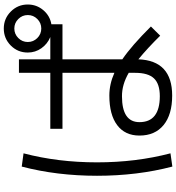

<svg xmlns="http://www.w3.org/2000/svg" viewBox="23 -918 953 1040"><g transform="rotate(-90 500.0 -398.5)"><path d="M734.9 -725.1Q734.9 -779.3 772.9 -817.1Q811 -855 865 -855Q918.9 -855 957 -816.9Q995.1 -778.8 995.1 -725.1Q995.1 -677.2 964.6 -641.1Q934.1 -605 888.2 -597.2V-537.1H698.2V-212.9Q771.5 -163.1 876 -58.1L826.2 -7.8Q758.3 -76.7 698.2 -126Q691.4 57.1 502 57.1Q398.9 57.1 342 10.5Q285.2 -36.1 285.2 -120.1Q285.2 -198.2 341.6 -240.7Q397.9 -283.2 502 -283.2Q564 -283.2 625 -255.9V-537.1H321.8V-603H625V-772.9H698.2V-603H818.8Q781.7 -618.2 758.3 -651.1Q734.9 -684.1 734.9 -725.1ZM117.2 -757.8 189 -748Q140.1 -562 140.1 -350.1Q140.1 -138.2 189 47.9L117.2 58.1Q67.4 -131.8 67.4 -349.9Q67.4 -567.9 117.2 -757.8ZM916.5 -673.3Q938 -694.8 938 -724.9Q938 -754.9 916.5 -776.4Q895 -797.9 865 -797.9Q835 -797.9 813.5 -776.4Q792 -754.9 792 -724.9Q792 -694.8 813.5 -673.3Q835 -651.9 865 -651.9Q895 -651.9 916.5 -673.3ZM625 -178.2Q561 -215.3 498 -214.8Q357.9 -214.8 357.9 -120.1Q357.9 -10.3 498 -9.8Q564.9 -9.8 595 -41.5Q625 -73.2 625 -143.1Z"/></g></svg>

Font: WebKoruri
Style: Regular
Weight: 400
Foundry: lindwurm / mohemohe
Version: Version 1.00